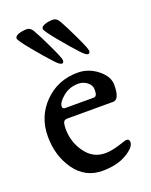

<svg xmlns="http://www.w3.org/2000/svg" viewBox="-132 -755 655 834"><g transform="rotate(-20 195.5 -337.5)"><path d="M159 -512Q128 -545 84.5 -598Q41 -651 41 -660Q41 -671 58 -677Q75 -683 96 -683Q112 -683 123 -665Q140 -636 169 -574.5Q198 -513 198 -503Q198 -490 189 -490Q179 -490 159 -512ZM280 -512Q249 -545 205.5 -598Q162 -651 162 -660Q162 -671 179 -677Q196 -683 217 -683Q233 -683 244 -665Q261 -636 290 -574.5Q319 -513 319 -503Q319 -490 310 -490Q300 -490 280 -512ZM124 -315Q124 -304 137 -304H269Q284 -304 284 -335Q284 -356 266 -370Q248 -384 225 -384Q184 -384 154 -359Q124 -334 124 -315ZM371 -326Q371 -258 341 -258H130Q115 -258 111 -248Q107 -237 107 -218Q107 -157 142 -108.5Q177 -60 233 -60Q255 -60 278.5 -66Q302 -72 318 -77.5Q334 -83 337 -83Q352 -83 352 -69Q352 -44 307.5 -18Q263 8 196 8Q117 8 70 -57.5Q23 -123 23 -213Q23 -305 85 -367.5Q147 -430 239 -430Q289 -430 330 -397.5Q371 -365 371 -326Z"/></g></svg>

Font: EB Garamond 08
Style: Regular
Weight: 400
Version: Version 0.016 ; ttfautohint (v1.5)